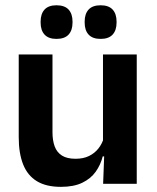

<svg xmlns="http://www.w3.org/2000/svg" viewBox="-20 -697 594 728"><path d="M51 -490.5H179V-195.5Q179 -165 187.2 -142.2Q195.5 -119.5 214.8 -107.2Q234 -95 266.5 -95Q296 -95 317.5 -105.5Q339 -116 353 -133.8Q367 -151.5 373.5 -173.5L393.5 -104H369.5Q361.5 -72 342.8 -45.8Q324 -19.5 291.8 -4Q259.5 11.5 211 11.5Q155 11.5 119.8 -10Q84.5 -31.5 67.8 -73.5Q51 -115.5 51 -177ZM370.5 -490.5H498.5V0H371L375.5 -119L370.5 -129.5ZM194 -549.5Q164 -549.5 149 -565.8Q134 -582 134 -611.5V-615Q134 -644.5 149 -660.8Q164 -677 194 -677Q225 -677 240 -660.8Q255 -644.5 255 -615V-611.5Q255 -582 240 -565.8Q225 -549.5 194 -549.5ZM361.5 -549.5Q331 -549.5 316 -565.8Q301 -582 301 -611.5V-615Q301 -644.5 316 -660.8Q331 -677 361.5 -677Q392 -677 407 -660.8Q422 -644.5 422 -615V-611.5Q422 -582 407 -565.8Q392 -549.5 361.5 -549.5Z"/></svg>

Font: Anek Devanagari Medium SemiBold
Style: Regular
Weight: 600
Version: Version 1.003